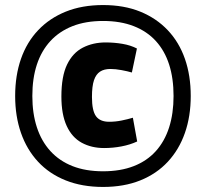

<svg xmlns="http://www.w3.org/2000/svg" viewBox="-20 -730 815 760"><path d="M388 -52Q457 -52 509.5 -72.5Q562 -93 597 -132Q632 -171 649.5 -226Q667 -281 667 -350Q667 -420 649.5 -474.5Q632 -529 597 -567.5Q562 -606 509.5 -626.5Q457 -647 388 -647Q319 -647 267 -626.5Q215 -606 179.5 -567.5Q144 -529 126 -474.5Q108 -420 108 -350Q108 -281 126 -226Q144 -171 179.5 -132Q215 -93 267 -72.5Q319 -52 388 -52ZM388 -710Q471 -710 535 -684Q599 -658 644 -610.5Q689 -563 712 -497Q735 -431 735 -350Q735 -270 712 -204Q689 -138 644.5 -90Q600 -42 535.5 -16Q471 10 388 10Q305 10 240 -16Q175 -42 130.5 -90Q86 -138 63 -204Q40 -270 40 -350Q40 -431 63 -497Q86 -563 131 -610.5Q176 -658 240.5 -684Q305 -710 388 -710ZM223 -348Q223 -428 245.5 -474.5Q268 -521 308 -541.5Q348 -562 398 -562Q432 -562 464.5 -556.5Q497 -551 522 -538L502 -443Q485 -448 461 -452.5Q437 -457 417 -457Q392 -457 376 -446.5Q360 -436 352 -412.5Q344 -389 344 -346Q344 -292 360 -270Q376 -248 412 -248Q437 -248 461.5 -253Q486 -258 506 -264L523 -170Q495 -157 461 -150.5Q427 -144 392 -144Q342 -144 303.5 -165Q265 -186 244 -231.5Q223 -277 223 -348Z"/></svg>

Font: Georama ExtraCondensed Thin ExtraBold
Style: Regular
Weight: 800
Version: Version 1.001